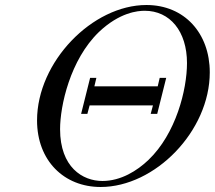

<svg xmlns="http://www.w3.org/2000/svg" viewBox="-20 -725 858 767"><path d="M128 -244C128 -83 236 22 382 22C599 22 818 -201 818 -436C818 -592 717 -705 565 -705C349 -705 128 -478 128 -244ZM220 -209C220 -302 260 -486 375 -597C458 -676 531 -682 558 -682C659 -682 727 -600 727 -473C727 -367 683 -191 573 -86C528 -43 463 -2 389 -2C310 -2 220 -57 220 -209ZM304 -270H329L338 -304H591L582 -270H608L644 -414H618L610 -380H357L365 -414H340Z"/></svg>

Font: CMU Serif
Style: Italic
Weight: 500
Italic angle: -14.04°
Version: Version 0.7.0